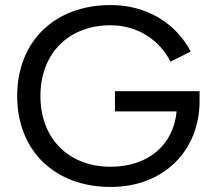

<svg xmlns="http://www.w3.org/2000/svg" viewBox="-20 -730 857 760"><path d="M435 -289H679C667 -156 566 -70 418 -70C251 -70 140 -182 140 -350C140 -518 251 -630 418 -630C522 -630 610 -574 655 -486L735 -526C675 -640 559 -710 418 -710C196 -710 48 -566 48 -350C48 -134 196 10 418 10C629 10 770 -134 770 -331V-369H435Z"/></svg>

Font: Gully
Style: Regular
Weight: 400
Designer: jaikishan Patel
Foundry: MagicType
Version: Version 1.000;Glyphs 3.2 (3242)